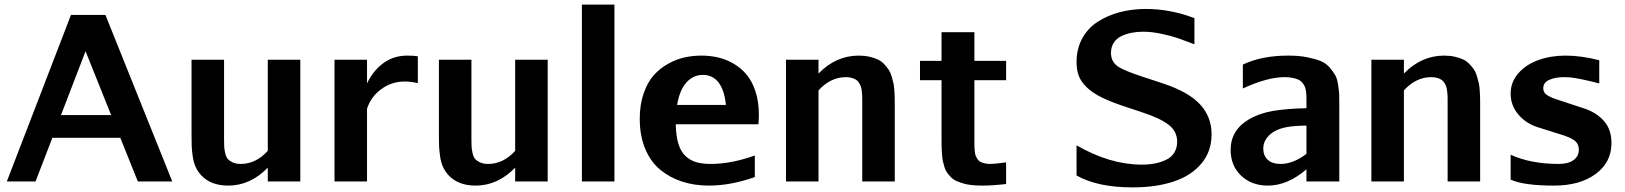

<svg xmlns="http://www.w3.org/2000/svg" viewBox="-20 -790 7077 836"><path d="M730 0H580.1L503.9 -189.9H208L134.8 0H9.8L289.1 -725.1H439ZM463.9 -289.1 352.5 -566.9 245.6 -289.1Z M955.6 -180.2Q955.6 -161.1 956.3 -149.9Q957 -138.7 960.7 -122.6Q964.4 -106.4 971.7 -97.9Q979 -89.4 993.2 -82.8Q1007.3 -76.2 1027.8 -76.2Q1094.7 -76.2 1146 -133.3V-529.8H1287.6V0H1146V-60.1Q1070.3 18.1 973.6 18.1Q897.9 18.1 856 -26.9Q840.8 -43.5 831.8 -63.2Q822.8 -83 819.1 -109.4Q815.4 -135.7 814.7 -153.6Q814 -171.4 814 -204.1V-529.8H955.6Z M1799.3 -428.2Q1767.6 -435.1 1742.2 -435.1Q1685.5 -435.1 1640.1 -401.9Q1594.7 -368.7 1578.1 -316.4V0H1436.5V-529.8H1578.1V-426.8Q1604.5 -482.4 1649.2 -515.1Q1693.8 -547.9 1753.4 -547.9Q1784.2 -547.9 1799.3 -544.9Z M2032.7 -180.2Q2032.7 -161.1 2033.4 -149.9Q2034.2 -138.7 2037.8 -122.6Q2041.5 -106.4 2048.8 -97.9Q2056.2 -89.4 2070.3 -82.8Q2084.5 -76.2 2105 -76.2Q2171.9 -76.2 2223.1 -133.3V-529.8H2364.7V0H2223.1V-60.1Q2147.5 18.1 2050.8 18.1Q1975.1 18.1 1933.1 -26.9Q1918 -43.5 1908.9 -63.2Q1899.9 -83 1896.2 -109.4Q1892.6 -135.7 1891.8 -153.6Q1891.1 -171.4 1891.1 -204.1V-529.8H2032.7Z M2655.3 0H2513.7V-770H2655.3Z M2928.2 -333H3140.6Q3134.8 -396 3109.4 -429.9Q3084 -463.9 3040.5 -463.9Q2998 -463.9 2968.5 -430.7Q2939 -397.5 2928.2 -333ZM3066.4 18.1Q3003.9 18.1 2950.7 1Q2897.5 -16.1 2855.5 -50.3Q2813.5 -84.5 2789.6 -141.4Q2765.6 -198.2 2765.6 -272.9Q2765.6 -335 2782.7 -383.8Q2799.8 -432.6 2826.7 -462.6Q2853.5 -492.7 2889.9 -512.7Q2926.3 -532.7 2961.9 -540.3Q2997.6 -547.9 3034.7 -547.9Q3071.8 -547.9 3106.2 -540Q3140.6 -532.2 3173.6 -513.2Q3206.5 -494.1 3230.7 -465.3Q3254.9 -436.5 3269.5 -391.8Q3284.2 -347.2 3284.2 -291Q3284.2 -268.6 3282.2 -249H2922.4Q2923.3 -197.8 2934.1 -163.1Q2944.8 -128.4 2965.8 -109.6Q2986.8 -90.8 3012.9 -83.5Q3039.1 -76.2 3075.7 -76.2Q3163.1 -76.2 3266.6 -112.8V-19Q3161.6 18.1 3066.4 18.1Z M3734.4 -351.1Q3734.4 -364.7 3734.1 -372.6Q3733.9 -380.4 3732.4 -392.8Q3731 -405.3 3728.5 -412.6Q3726.1 -419.9 3720.7 -428.7Q3715.3 -437.5 3708 -442.4Q3700.7 -447.3 3689.2 -450.7Q3677.7 -454.1 3663.1 -454.1Q3596.7 -454.1 3543.9 -396.5V0H3402.3V-529.8H3543.9V-469.7Q3619.6 -547.9 3719.2 -547.9Q3744.6 -547.9 3765.9 -543Q3787.1 -538.1 3802.2 -531Q3817.4 -523.9 3829.6 -511Q3841.8 -498 3849.4 -486.8Q3856.9 -475.6 3862.3 -457.5Q3867.7 -439.5 3870.4 -427.2Q3873 -415 3874.3 -394.5Q3875.5 -374 3875.7 -363.5Q3876 -353 3876 -333.5Q3876 -330.1 3876 -328.1V0H3734.4Z M4222.7 -171.9Q4222.7 -157.7 4222.9 -149.9Q4223.1 -142.1 4224.4 -130.4Q4225.6 -118.7 4228.3 -112.1Q4231 -105.5 4235.8 -97.7Q4240.7 -89.8 4248 -85.9Q4255.4 -82 4266.4 -79.1Q4277.3 -76.2 4291.5 -76.2Q4312 -76.2 4360.8 -83V11.2Q4301.3 18.1 4258.8 18.1Q4232.9 18.1 4211.4 15.9Q4189.9 13.7 4173.3 8.5Q4156.7 3.4 4143.6 -2.4Q4130.4 -8.3 4120.6 -18.6Q4110.8 -28.8 4104 -37.8Q4097.2 -46.9 4092.5 -61.8Q4087.9 -76.7 4085.4 -88.6Q4083 -100.6 4081.5 -119.6Q4080.1 -138.7 4079.8 -153.1Q4079.6 -167.5 4079.6 -189.9V-440.9H3985.8V-524.9H4079.6V-649.9H4222.7V-524.9H4360.8V-440.9H4222.7Z M5255.4 -205.1Q5255.4 -130.4 5210.9 -77.6Q5166.5 -24.9 5090.1 0.5Q5013.7 25.9 4911.6 25.9Q4758.8 25.9 4667.5 -25.9V-157.2Q4813.5 -73.2 4950.7 -73.2Q4982.9 -73.2 5009.3 -78.4Q5035.6 -83.5 5058.1 -94.5Q5080.6 -105.5 5093 -125.5Q5105.5 -145.5 5105.5 -172.9Q5105.5 -217.8 5068.6 -246.6Q5031.7 -275.4 4950.7 -301.8L4883.3 -324.2Q4818.8 -345.2 4777.3 -365.7Q4735.8 -386.2 4711.4 -410.2Q4687 -434.1 4677.2 -459.7Q4667.5 -485.4 4667.5 -520Q4667.5 -577.6 4692.1 -622.6Q4716.8 -667.5 4759.3 -695.1Q4801.8 -722.7 4855.2 -736.8Q4908.7 -751 4969.2 -751Q5076.7 -751 5180.7 -710.9V-597.2Q5132.3 -615.7 5106.7 -624.5Q5081.1 -633.3 5038.1 -642.6Q4995.1 -651.9 4958.5 -651.9Q4931.6 -651.9 4908.4 -647.5Q4885.3 -643.1 4863.8 -633.3Q4842.3 -623.5 4829.8 -604.5Q4817.4 -585.4 4817.4 -559.1Q4817.4 -521 4849.1 -499.5Q4873.5 -482.9 4953.1 -456.5Q4955.6 -456.1 4975.6 -449.2L5043.5 -426.8Q5155.8 -389.6 5205.6 -335.2Q5255.4 -280.8 5255.4 -205.1Z M5589.4 -547.9Q5635.7 -547.9 5671.4 -540.8Q5707 -533.7 5730.5 -524.2Q5753.9 -514.6 5770 -495.6Q5786.1 -476.6 5794.2 -461.9Q5802.2 -447.3 5806.4 -420.4Q5810.5 -393.6 5811 -377.9Q5811.5 -362.3 5811.5 -332V0H5668.5V-52.7Q5585.9 18.1 5500.5 18.1Q5429.2 18.1 5383.8 -25.4Q5338.4 -68.8 5338.4 -137.2Q5338.4 -223.1 5417.5 -270Q5464.4 -297.4 5525.4 -307.4Q5586.4 -317.4 5668.5 -318.8V-353Q5668.5 -367.2 5668.2 -375.5Q5668 -383.8 5666 -395.8Q5664.1 -407.7 5660.4 -415Q5656.7 -422.4 5649.9 -430.7Q5643.1 -439 5633.1 -443.4Q5623 -447.8 5607.9 -450.9Q5592.8 -454.1 5573.2 -454.1Q5498.5 -454.1 5391.6 -404.8V-508.8Q5473.1 -547.9 5589.4 -547.9ZM5668.5 -120.1V-243.2Q5620.6 -242.7 5585.7 -237.1Q5550.8 -231.4 5523.4 -214.8Q5480.5 -185.5 5480.5 -143.1Q5480.5 -112.3 5500 -94.2Q5519.5 -76.2 5556.2 -76.2Q5610.8 -76.2 5668.5 -120.1Z M6283.2 -351.1Q6283.2 -364.7 6283 -372.6Q6282.7 -380.4 6281.2 -392.8Q6279.8 -405.3 6277.3 -412.6Q6274.9 -419.9 6269.5 -428.7Q6264.2 -437.5 6256.8 -442.4Q6249.5 -447.3 6238 -450.7Q6226.6 -454.1 6211.9 -454.1Q6145.5 -454.1 6092.8 -396.5V0H5951.2V-529.8H6092.8V-469.7Q6168.5 -547.9 6268.1 -547.9Q6293.5 -547.9 6314.7 -543Q6335.9 -538.1 6351.1 -531Q6366.2 -523.9 6378.4 -511Q6390.6 -498 6398.2 -486.8Q6405.8 -475.6 6411.1 -457.5Q6416.5 -439.5 6419.2 -427.2Q6421.9 -415 6423.1 -394.5Q6424.3 -374 6424.6 -363.5Q6424.8 -353 6424.8 -333.5Q6424.8 -330.1 6424.8 -328.1V0H6283.2Z M6996.6 -167Q6996.6 -83.5 6928 -32.7Q6859.4 18.1 6746.6 18.1Q6614.7 18.1 6557.6 -7.8V-116.2Q6645.5 -76.2 6767.6 -76.2Q6808.1 -76.2 6831.3 -92.8Q6854.5 -109.4 6854.5 -138.2Q6854.5 -151.9 6848.9 -162.6Q6843.3 -173.3 6832.3 -180.4Q6821.3 -187.5 6812.5 -191.4Q6803.7 -195.3 6789.6 -200.2L6673.3 -236.8Q6622.1 -253.9 6589.8 -293Q6557.6 -332 6557.6 -382.8Q6557.6 -432.1 6590.8 -470.5Q6624 -508.8 6678 -528.3Q6731.9 -547.9 6796.4 -547.9Q6864.7 -547.9 6943.4 -527.8V-426.8Q6854 -449.7 6815.9 -453.1Q6802.7 -454.1 6790.5 -454.1Q6752 -454.1 6725.8 -442.4Q6699.7 -430.7 6699.7 -405.8Q6699.7 -395 6704.8 -387Q6710 -378.9 6721.2 -372.8Q6732.4 -366.7 6739.5 -363.8Q6746.6 -360.8 6761.7 -356L6877.4 -317.9Q6930.2 -300.8 6963.4 -263.7Q6996.6 -226.6 6996.6 -167Z"/></svg>

Font: Aurulent Sans
Style: Bold
Weight: 700
Version: Version 2007.05.04